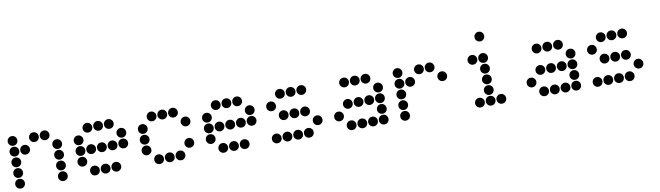

<svg xmlns="http://www.w3.org/2000/svg" viewBox="-38 -1234 6075 1768"><g transform="rotate(-10 3000.0 -350.0)"><path d="M49 -495Q31 -495 18 -482Q5 -469 5 -451V-449Q5 -431 18 -418Q31 -405 49 -405H51Q69 -405 82 -418Q95 -431 95 -449V-451Q95 -469 82 -482Q69 -495 51 -495ZM249 -495Q231 -495 218 -482Q205 -469 205 -451V-449Q205 -431 218 -418Q231 -405 249 -405H251Q269 -405 282 -418Q295 -431 295 -449V-451Q295 -469 282 -482Q269 -495 251 -495ZM349 -495Q331 -495 318 -482Q305 -469 305 -451V-449Q305 -431 318 -418Q331 -405 349 -405H351Q369 -405 382 -418Q395 -431 395 -449V-451Q395 -469 382 -482Q369 -495 351 -495ZM49 -395Q31 -395 18 -382Q5 -369 5 -351V-349Q5 -331 18 -318Q31 -305 49 -305H51Q69 -305 82 -318Q95 -331 95 -349V-351Q95 -369 82 -382Q69 -395 51 -395ZM149 -395Q131 -395 118 -382Q105 -369 105 -351V-349Q105 -331 118 -318Q131 -305 149 -305H151Q169 -305 182 -318Q195 -331 195 -349V-351Q195 -369 182 -382Q169 -395 151 -395ZM449 -395Q431 -395 418 -382Q405 -369 405 -351V-349Q405 -331 418 -318Q431 -305 449 -305H451Q469 -305 482 -318Q495 -331 495 -349V-351Q495 -369 482 -382Q469 -395 451 -395ZM49 -295Q31 -295 18 -282Q5 -269 5 -251V-249Q5 -231 18 -218Q31 -205 49 -205H51Q69 -205 82 -218Q95 -231 95 -249V-251Q95 -269 82 -282Q69 -295 51 -295ZM449 -295Q431 -295 418 -282Q405 -269 405 -251V-249Q405 -231 418 -218Q431 -205 449 -205H451Q469 -205 482 -218Q495 -231 495 -249V-251Q495 -269 482 -282Q469 -295 451 -295ZM49 -195Q31 -195 18 -182Q5 -169 5 -151V-149Q5 -131 18 -118Q31 -105 49 -105H51Q69 -105 82 -118Q95 -131 95 -149V-151Q95 -169 82 -182Q69 -195 51 -195ZM449 -195Q431 -195 418 -182Q405 -169 405 -151V-149Q405 -131 418 -118Q431 -105 449 -105H451Q469 -105 482 -118Q495 -131 495 -149V-151Q495 -169 482 -182Q469 -195 451 -195ZM49 -95Q31 -95 18 -82Q5 -69 5 -51V-49Q5 -31 18 -18Q31 -5 49 -5H51Q69 -5 82 -18Q95 -31 95 -49V-51Q95 -69 82 -82Q69 -95 51 -95ZM449 -95Q431 -95 418 -82Q405 -69 405 -51V-49Q405 -31 418 -18Q431 -5 449 -5H451Q469 -5 482 -18Q495 -31 495 -49V-51Q495 -69 482 -82Q469 -95 451 -95Z M749 -495Q731 -495 718 -482Q705 -469 705 -451V-449Q705 -431 718 -418Q731 -405 749 -405H751Q769 -405 782 -418Q795 -431 795 -449V-451Q795 -469 782 -482Q769 -495 751 -495ZM849 -495Q831 -495 818 -482Q805 -469 805 -451V-449Q805 -431 818 -418Q831 -405 849 -405H851Q869 -405 882 -418Q895 -431 895 -449V-451Q895 -469 882 -482Q869 -495 851 -495ZM949 -495Q931 -495 918 -482Q905 -469 905 -451V-449Q905 -431 918 -418Q931 -405 949 -405H951Q969 -405 982 -418Q995 -431 995 -449V-451Q995 -469 982 -482Q969 -495 951 -495ZM649 -395Q631 -395 618 -382Q605 -369 605 -351V-349Q605 -331 618 -318Q631 -305 649 -305H651Q669 -305 682 -318Q695 -331 695 -349V-351Q695 -369 682 -382Q669 -395 651 -395ZM1049 -395Q1031 -395 1018 -382Q1005 -369 1005 -351V-349Q1005 -331 1018 -318Q1031 -305 1049 -305H1051Q1069 -305 1082 -318Q1095 -331 1095 -349V-351Q1095 -369 1082 -382Q1069 -395 1051 -395ZM649 -295Q631 -295 618 -282Q605 -269 605 -251V-249Q605 -231 618 -218Q631 -205 649 -205H651Q669 -205 682 -218Q695 -231 695 -249V-251Q695 -269 682 -282Q669 -295 651 -295ZM749 -295Q731 -295 718 -282Q705 -269 705 -251V-249Q705 -231 718 -218Q731 -205 749 -205H751Q769 -205 782 -218Q795 -231 795 -249V-251Q795 -269 782 -282Q769 -295 751 -295ZM849 -295Q831 -295 818 -282Q805 -269 805 -251V-249Q805 -231 818 -218Q831 -205 849 -205H851Q869 -205 882 -218Q895 -231 895 -249V-251Q895 -269 882 -282Q869 -295 851 -295ZM949 -295Q931 -295 918 -282Q905 -269 905 -251V-249Q905 -231 918 -218Q931 -205 949 -205H951Q969 -205 982 -218Q995 -231 995 -249V-251Q995 -269 982 -282Q969 -295 951 -295ZM1049 -295Q1031 -295 1018 -282Q1005 -269 1005 -251V-249Q1005 -231 1018 -218Q1031 -205 1049 -205H1051Q1069 -205 1082 -218Q1095 -231 1095 -249V-251Q1095 -269 1082 -282Q1069 -295 1051 -295ZM649 -195Q631 -195 618 -182Q605 -169 605 -151V-149Q605 -131 618 -118Q631 -105 649 -105H651Q669 -105 682 -118Q695 -131 695 -149V-151Q695 -169 682 -182Q669 -195 651 -195ZM749 -95Q731 -95 718 -82Q705 -69 705 -51V-49Q705 -31 718 -18Q731 -5 749 -5H751Q769 -5 782 -18Q795 -31 795 -49V-51Q795 -69 782 -82Q769 -95 751 -95ZM849 -95Q831 -95 818 -82Q805 -69 805 -51V-49Q805 -31 818 -18Q831 -5 849 -5H851Q869 -5 882 -18Q895 -31 895 -49V-51Q895 -69 882 -82Q869 -95 851 -95ZM949 -95Q931 -95 918 -82Q905 -69 905 -51V-49Q905 -31 918 -18Q931 -5 949 -5H951Q969 -5 982 -18Q995 -31 995 -49V-51Q995 -69 982 -82Q969 -95 951 -95Z M1349 -495Q1331 -495 1318 -482Q1305 -469 1305 -451V-449Q1305 -431 1318 -418Q1331 -405 1349 -405H1351Q1369 -405 1382 -418Q1395 -431 1395 -449V-451Q1395 -469 1382 -482Q1369 -495 1351 -495ZM1449 -495Q1431 -495 1418 -482Q1405 -469 1405 -451V-449Q1405 -431 1418 -418Q1431 -405 1449 -405H1451Q1469 -405 1482 -418Q1495 -431 1495 -449V-451Q1495 -469 1482 -482Q1469 -495 1451 -495ZM1549 -495Q1531 -495 1518 -482Q1505 -469 1505 -451V-449Q1505 -431 1518 -418Q1531 -405 1549 -405H1551Q1569 -405 1582 -418Q1595 -431 1595 -449V-451Q1595 -469 1582 -482Q1569 -495 1551 -495ZM1249 -395Q1231 -395 1218 -382Q1205 -369 1205 -351V-349Q1205 -331 1218 -318Q1231 -305 1249 -305H1251Q1269 -305 1282 -318Q1295 -331 1295 -349V-351Q1295 -369 1282 -382Q1269 -395 1251 -395ZM1649 -395Q1631 -395 1618 -382Q1605 -369 1605 -351V-349Q1605 -331 1618 -318Q1631 -305 1649 -305H1651Q1669 -305 1682 -318Q1695 -331 1695 -349V-351Q1695 -369 1682 -382Q1669 -395 1651 -395ZM1249 -295Q1231 -295 1218 -282Q1205 -269 1205 -251V-249Q1205 -231 1218 -218Q1231 -205 1249 -205H1251Q1269 -205 1282 -218Q1295 -231 1295 -249V-251Q1295 -269 1282 -282Q1269 -295 1251 -295ZM1249 -195Q1231 -195 1218 -182Q1205 -169 1205 -151V-149Q1205 -131 1218 -118Q1231 -105 1249 -105H1251Q1269 -105 1282 -118Q1295 -131 1295 -149V-151Q1295 -169 1282 -182Q1269 -195 1251 -195ZM1649 -195Q1631 -195 1618 -182Q1605 -169 1605 -151V-149Q1605 -131 1618 -118Q1631 -105 1649 -105H1651Q1669 -105 1682 -118Q1695 -131 1695 -149V-151Q1695 -169 1682 -182Q1669 -195 1651 -195ZM1349 -95Q1331 -95 1318 -82Q1305 -69 1305 -51V-49Q1305 -31 1318 -18Q1331 -5 1349 -5H1351Q1369 -5 1382 -18Q1395 -31 1395 -49V-51Q1395 -69 1382 -82Q1369 -95 1351 -95ZM1449 -95Q1431 -95 1418 -82Q1405 -69 1405 -51V-49Q1405 -31 1418 -18Q1431 -5 1449 -5H1451Q1469 -5 1482 -18Q1495 -31 1495 -49V-51Q1495 -69 1482 -82Q1469 -95 1451 -95ZM1549 -95Q1531 -95 1518 -82Q1505 -69 1505 -51V-49Q1505 -31 1518 -18Q1531 -5 1549 -5H1551Q1569 -5 1582 -18Q1595 -31 1595 -49V-51Q1595 -69 1582 -82Q1569 -95 1551 -95Z M1949 -495Q1931 -495 1918 -482Q1905 -469 1905 -451V-449Q1905 -431 1918 -418Q1931 -405 1949 -405H1951Q1969 -405 1982 -418Q1995 -431 1995 -449V-451Q1995 -469 1982 -482Q1969 -495 1951 -495ZM2049 -495Q2031 -495 2018 -482Q2005 -469 2005 -451V-449Q2005 -431 2018 -418Q2031 -405 2049 -405H2051Q2069 -405 2082 -418Q2095 -431 2095 -449V-451Q2095 -469 2082 -482Q2069 -495 2051 -495ZM2149 -495Q2131 -495 2118 -482Q2105 -469 2105 -451V-449Q2105 -431 2118 -418Q2131 -405 2149 -405H2151Q2169 -405 2182 -418Q2195 -431 2195 -449V-451Q2195 -469 2182 -482Q2169 -495 2151 -495ZM1849 -395Q1831 -395 1818 -382Q1805 -369 1805 -351V-349Q1805 -331 1818 -318Q1831 -305 1849 -305H1851Q1869 -305 1882 -318Q1895 -331 1895 -349V-351Q1895 -369 1882 -382Q1869 -395 1851 -395ZM2249 -395Q2231 -395 2218 -382Q2205 -369 2205 -351V-349Q2205 -331 2218 -318Q2231 -305 2249 -305H2251Q2269 -305 2282 -318Q2295 -331 2295 -349V-351Q2295 -369 2282 -382Q2269 -395 2251 -395ZM1849 -295Q1831 -295 1818 -282Q1805 -269 1805 -251V-249Q1805 -231 1818 -218Q1831 -205 1849 -205H1851Q1869 -205 1882 -218Q1895 -231 1895 -249V-251Q1895 -269 1882 -282Q1869 -295 1851 -295ZM1949 -295Q1931 -295 1918 -282Q1905 -269 1905 -251V-249Q1905 -231 1918 -218Q1931 -205 1949 -205H1951Q1969 -205 1982 -218Q1995 -231 1995 -249V-251Q1995 -269 1982 -282Q1969 -295 1951 -295ZM2049 -295Q2031 -295 2018 -282Q2005 -269 2005 -251V-249Q2005 -231 2018 -218Q2031 -205 2049 -205H2051Q2069 -205 2082 -218Q2095 -231 2095 -249V-251Q2095 -269 2082 -282Q2069 -295 2051 -295ZM2149 -295Q2131 -295 2118 -282Q2105 -269 2105 -251V-249Q2105 -231 2118 -218Q2131 -205 2149 -205H2151Q2169 -205 2182 -218Q2195 -231 2195 -249V-251Q2195 -269 2182 -282Q2169 -295 2151 -295ZM2249 -295Q2231 -295 2218 -282Q2205 -269 2205 -251V-249Q2205 -231 2218 -218Q2231 -205 2249 -205H2251Q2269 -205 2282 -218Q2295 -231 2295 -249V-251Q2295 -269 2282 -282Q2269 -295 2251 -295ZM1849 -195Q1831 -195 1818 -182Q1805 -169 1805 -151V-149Q1805 -131 1818 -118Q1831 -105 1849 -105H1851Q1869 -105 1882 -118Q1895 -131 1895 -149V-151Q1895 -169 1882 -182Q1869 -195 1851 -195ZM1949 -95Q1931 -95 1918 -82Q1905 -69 1905 -51V-49Q1905 -31 1918 -18Q1931 -5 1949 -5H1951Q1969 -5 1982 -18Q1995 -31 1995 -49V-51Q1995 -69 1982 -82Q1969 -95 1951 -95ZM2049 -95Q2031 -95 2018 -82Q2005 -69 2005 -51V-49Q2005 -31 2018 -18Q2031 -5 2049 -5H2051Q2069 -5 2082 -18Q2095 -31 2095 -49V-51Q2095 -69 2082 -82Q2069 -95 2051 -95ZM2149 -95Q2131 -95 2118 -82Q2105 -69 2105 -51V-49Q2105 -31 2118 -18Q2131 -5 2149 -5H2151Q2169 -5 2182 -18Q2195 -31 2195 -49V-51Q2195 -69 2182 -82Q2169 -95 2151 -95Z M2549 -495Q2531 -495 2518 -482Q2505 -469 2505 -451V-449Q2505 -431 2518 -418Q2531 -405 2549 -405H2551Q2569 -405 2582 -418Q2595 -431 2595 -449V-451Q2595 -469 2582 -482Q2569 -495 2551 -495ZM2649 -495Q2631 -495 2618 -482Q2605 -469 2605 -451V-449Q2605 -431 2618 -418Q2631 -405 2649 -405H2651Q2669 -405 2682 -418Q2695 -431 2695 -449V-451Q2695 -469 2682 -482Q2669 -495 2651 -495ZM2749 -495Q2731 -495 2718 -482Q2705 -469 2705 -451V-449Q2705 -431 2718 -418Q2731 -405 2749 -405H2751Q2769 -405 2782 -418Q2795 -431 2795 -449V-451Q2795 -469 2782 -482Q2769 -495 2751 -495ZM2449 -395Q2431 -395 2418 -382Q2405 -369 2405 -351V-349Q2405 -331 2418 -318Q2431 -305 2449 -305H2451Q2469 -305 2482 -318Q2495 -331 2495 -349V-351Q2495 -369 2482 -382Q2469 -395 2451 -395ZM2549 -295Q2531 -295 2518 -282Q2505 -269 2505 -251V-249Q2505 -231 2518 -218Q2531 -205 2549 -205H2551Q2569 -205 2582 -218Q2595 -231 2595 -249V-251Q2595 -269 2582 -282Q2569 -295 2551 -295ZM2649 -295Q2631 -295 2618 -282Q2605 -269 2605 -251V-249Q2605 -231 2618 -218Q2631 -205 2649 -205H2651Q2669 -205 2682 -218Q2695 -231 2695 -249V-251Q2695 -269 2682 -282Q2669 -295 2651 -295ZM2749 -295Q2731 -295 2718 -282Q2705 -269 2705 -251V-249Q2705 -231 2718 -218Q2731 -205 2749 -205H2751Q2769 -205 2782 -218Q2795 -231 2795 -249V-251Q2795 -269 2782 -282Q2769 -295 2751 -295ZM2849 -195Q2831 -195 2818 -182Q2805 -169 2805 -151V-149Q2805 -131 2818 -118Q2831 -105 2849 -105H2851Q2869 -105 2882 -118Q2895 -131 2895 -149V-151Q2895 -169 2882 -182Q2869 -195 2851 -195ZM2449 -95Q2431 -95 2418 -82Q2405 -69 2405 -51V-49Q2405 -31 2418 -18Q2431 -5 2449 -5H2451Q2469 -5 2482 -18Q2495 -31 2495 -49V-51Q2495 -69 2482 -82Q2469 -95 2451 -95ZM2549 -95Q2531 -95 2518 -82Q2505 -69 2505 -51V-49Q2505 -31 2518 -18Q2531 -5 2549 -5H2551Q2569 -5 2582 -18Q2595 -31 2595 -49V-51Q2595 -69 2582 -82Q2569 -95 2551 -95ZM2649 -95Q2631 -95 2618 -82Q2605 -69 2605 -51V-49Q2605 -31 2618 -18Q2631 -5 2649 -5H2651Q2669 -5 2682 -18Q2695 -31 2695 -49V-51Q2695 -69 2682 -82Q2669 -95 2651 -95ZM2749 -95Q2731 -95 2718 -82Q2705 -69 2705 -51V-49Q2705 -31 2718 -18Q2731 -5 2749 -5H2751Q2769 -5 2782 -18Q2795 -31 2795 -49V-51Q2795 -69 2782 -82Q2769 -95 2751 -95Z M3149 -495Q3131 -495 3118 -482Q3105 -469 3105 -451V-449Q3105 -431 3118 -418Q3131 -405 3149 -405H3151Q3169 -405 3182 -418Q3195 -431 3195 -449V-451Q3195 -469 3182 -482Q3169 -495 3151 -495ZM3249 -495Q3231 -495 3218 -482Q3205 -469 3205 -451V-449Q3205 -431 3218 -418Q3231 -405 3249 -405H3251Q3269 -405 3282 -418Q3295 -431 3295 -449V-451Q3295 -469 3282 -482Q3269 -495 3251 -495ZM3349 -495Q3331 -495 3318 -482Q3305 -469 3305 -451V-449Q3305 -431 3318 -418Q3331 -405 3349 -405H3351Q3369 -405 3382 -418Q3395 -431 3395 -449V-451Q3395 -469 3382 -482Q3369 -495 3351 -495ZM3449 -395Q3431 -395 3418 -382Q3405 -369 3405 -351V-349Q3405 -331 3418 -318Q3431 -305 3449 -305H3451Q3469 -305 3482 -318Q3495 -331 3495 -349V-351Q3495 -369 3482 -382Q3469 -395 3451 -395ZM3149 -295Q3131 -295 3118 -282Q3105 -269 3105 -251V-249Q3105 -231 3118 -218Q3131 -205 3149 -205H3151Q3169 -205 3182 -218Q3195 -231 3195 -249V-251Q3195 -269 3182 -282Q3169 -295 3151 -295ZM3249 -295Q3231 -295 3218 -282Q3205 -269 3205 -251V-249Q3205 -231 3218 -218Q3231 -205 3249 -205H3251Q3269 -205 3282 -218Q3295 -231 3295 -249V-251Q3295 -269 3282 -282Q3269 -295 3251 -295ZM3349 -295Q3331 -295 3318 -282Q3305 -269 3305 -251V-249Q3305 -231 3318 -218Q3331 -205 3349 -205H3351Q3369 -205 3382 -218Q3395 -231 3395 -249V-251Q3395 -269 3382 -282Q3369 -295 3351 -295ZM3449 -295Q3431 -295 3418 -282Q3405 -269 3405 -251V-249Q3405 -231 3418 -218Q3431 -205 3449 -205H3451Q3469 -205 3482 -218Q3495 -231 3495 -249V-251Q3495 -269 3482 -282Q3469 -295 3451 -295ZM3049 -195Q3031 -195 3018 -182Q3005 -169 3005 -151V-149Q3005 -131 3018 -118Q3031 -105 3049 -105H3051Q3069 -105 3082 -118Q3095 -131 3095 -149V-151Q3095 -169 3082 -182Q3069 -195 3051 -195ZM3449 -195Q3431 -195 3418 -182Q3405 -169 3405 -151V-149Q3405 -131 3418 -118Q3431 -105 3449 -105H3451Q3469 -105 3482 -118Q3495 -131 3495 -149V-151Q3495 -169 3482 -182Q3469 -195 3451 -195ZM3149 -95Q3131 -95 3118 -82Q3105 -69 3105 -51V-49Q3105 -31 3118 -18Q3131 -5 3149 -5H3151Q3169 -5 3182 -18Q3195 -31 3195 -49V-51Q3195 -69 3182 -82Q3169 -95 3151 -95ZM3249 -95Q3231 -95 3218 -82Q3205 -69 3205 -51V-49Q3205 -31 3218 -18Q3231 -5 3249 -5H3251Q3269 -5 3282 -18Q3295 -31 3295 -49V-51Q3295 -69 3282 -82Q3269 -95 3251 -95ZM3349 -95Q3331 -95 3318 -82Q3305 -69 3305 -51V-49Q3305 -31 3318 -18Q3331 -5 3349 -5H3351Q3369 -5 3382 -18Q3395 -31 3395 -49V-51Q3395 -69 3382 -82Q3369 -95 3351 -95ZM3449 -95Q3431 -95 3418 -82Q3405 -69 3405 -51V-49Q3405 -31 3418 -18Q3431 -5 3449 -5H3451Q3469 -5 3482 -18Q3495 -31 3495 -49V-51Q3495 -69 3482 -82Q3469 -95 3451 -95Z M3649 -495Q3631 -495 3618 -482Q3605 -469 3605 -451V-449Q3605 -431 3618 -418Q3631 -405 3649 -405H3651Q3669 -405 3682 -418Q3695 -431 3695 -449V-451Q3695 -469 3682 -482Q3669 -495 3651 -495ZM3849 -495Q3831 -495 3818 -482Q3805 -469 3805 -451V-449Q3805 -431 3818 -418Q3831 -405 3849 -405H3851Q3869 -405 3882 -418Q3895 -431 3895 -449V-451Q3895 -469 3882 -482Q3869 -495 3851 -495ZM3949 -495Q3931 -495 3918 -482Q3905 -469 3905 -451V-449Q3905 -431 3918 -418Q3931 -405 3949 -405H3951Q3969 -405 3982 -418Q3995 -431 3995 -449V-451Q3995 -469 3982 -482Q3969 -495 3951 -495ZM3649 -395Q3631 -395 3618 -382Q3605 -369 3605 -351V-349Q3605 -331 3618 -318Q3631 -305 3649 -305H3651Q3669 -305 3682 -318Q3695 -331 3695 -349V-351Q3695 -369 3682 -382Q3669 -395 3651 -395ZM3749 -395Q3731 -395 3718 -382Q3705 -369 3705 -351V-349Q3705 -331 3718 -318Q3731 -305 3749 -305H3751Q3769 -305 3782 -318Q3795 -331 3795 -349V-351Q3795 -369 3782 -382Q3769 -395 3751 -395ZM4049 -395Q4031 -395 4018 -382Q4005 -369 4005 -351V-349Q4005 -331 4018 -318Q4031 -305 4049 -305H4051Q4069 -305 4082 -318Q4095 -331 4095 -349V-351Q4095 -369 4082 -382Q4069 -395 4051 -395ZM3649 -295Q3631 -295 3618 -282Q3605 -269 3605 -251V-249Q3605 -231 3618 -218Q3631 -205 3649 -205H3651Q3669 -205 3682 -218Q3695 -231 3695 -249V-251Q3695 -269 3682 -282Q3669 -295 3651 -295ZM3649 -195Q3631 -195 3618 -182Q3605 -169 3605 -151V-149Q3605 -131 3618 -118Q3631 -105 3649 -105H3651Q3669 -105 3682 -118Q3695 -131 3695 -149V-151Q3695 -169 3682 -182Q3669 -195 3651 -195ZM3649 -95Q3631 -95 3618 -82Q3605 -69 3605 -51V-49Q3605 -31 3618 -18Q3631 -5 3649 -5H3651Q3669 -5 3682 -18Q3695 -31 3695 -49V-51Q3695 -69 3682 -82Q3669 -95 3651 -95Z M4449 -695Q4431 -695 4418 -682Q4405 -669 4405 -651V-649Q4405 -631 4418 -618Q4431 -605 4449 -605H4451Q4469 -605 4482 -618Q4495 -631 4495 -649V-651Q4495 -669 4482 -682Q4469 -695 4451 -695ZM4349 -495Q4331 -495 4318 -482Q4305 -469 4305 -451V-449Q4305 -431 4318 -418Q4331 -405 4349 -405H4351Q4369 -405 4382 -418Q4395 -431 4395 -449V-451Q4395 -469 4382 -482Q4369 -495 4351 -495ZM4449 -495Q4431 -495 4418 -482Q4405 -469 4405 -451V-449Q4405 -431 4418 -418Q4431 -405 4449 -405H4451Q4469 -405 4482 -418Q4495 -431 4495 -449V-451Q4495 -469 4482 -482Q4469 -495 4451 -495ZM4449 -395Q4431 -395 4418 -382Q4405 -369 4405 -351V-349Q4405 -331 4418 -318Q4431 -305 4449 -305H4451Q4469 -305 4482 -318Q4495 -331 4495 -349V-351Q4495 -369 4482 -382Q4469 -395 4451 -395ZM4449 -295Q4431 -295 4418 -282Q4405 -269 4405 -251V-249Q4405 -231 4418 -218Q4431 -205 4449 -205H4451Q4469 -205 4482 -218Q4495 -231 4495 -249V-251Q4495 -269 4482 -282Q4469 -295 4451 -295ZM4449 -195Q4431 -195 4418 -182Q4405 -169 4405 -151V-149Q4405 -131 4418 -118Q4431 -105 4449 -105H4451Q4469 -105 4482 -118Q4495 -131 4495 -149V-151Q4495 -169 4482 -182Q4469 -195 4451 -195ZM4349 -95Q4331 -95 4318 -82Q4305 -69 4305 -51V-49Q4305 -31 4318 -18Q4331 -5 4349 -5H4351Q4369 -5 4382 -18Q4395 -31 4395 -49V-51Q4395 -69 4382 -82Q4369 -95 4351 -95ZM4449 -95Q4431 -95 4418 -82Q4405 -69 4405 -51V-49Q4405 -31 4418 -18Q4431 -5 4449 -5H4451Q4469 -5 4482 -18Q4495 -31 4495 -49V-51Q4495 -69 4482 -82Q4469 -95 4451 -95ZM4549 -95Q4531 -95 4518 -82Q4505 -69 4505 -51V-49Q4505 -31 4518 -18Q4531 -5 4549 -5H4551Q4569 -5 4582 -18Q4595 -31 4595 -49V-51Q4595 -69 4582 -82Q4569 -95 4551 -95Z M4949 -495Q4931 -495 4918 -482Q4905 -469 4905 -451V-449Q4905 -431 4918 -418Q4931 -405 4949 -405H4951Q4969 -405 4982 -418Q4995 -431 4995 -449V-451Q4995 -469 4982 -482Q4969 -495 4951 -495ZM5049 -495Q5031 -495 5018 -482Q5005 -469 5005 -451V-449Q5005 -431 5018 -418Q5031 -405 5049 -405H5051Q5069 -405 5082 -418Q5095 -431 5095 -449V-451Q5095 -469 5082 -482Q5069 -495 5051 -495ZM5149 -495Q5131 -495 5118 -482Q5105 -469 5105 -451V-449Q5105 -431 5118 -418Q5131 -405 5149 -405H5151Q5169 -405 5182 -418Q5195 -431 5195 -449V-451Q5195 -469 5182 -482Q5169 -495 5151 -495ZM5249 -395Q5231 -395 5218 -382Q5205 -369 5205 -351V-349Q5205 -331 5218 -318Q5231 -305 5249 -305H5251Q5269 -305 5282 -318Q5295 -331 5295 -349V-351Q5295 -369 5282 -382Q5269 -395 5251 -395ZM4949 -295Q4931 -295 4918 -282Q4905 -269 4905 -251V-249Q4905 -231 4918 -218Q4931 -205 4949 -205H4951Q4969 -205 4982 -218Q4995 -231 4995 -249V-251Q4995 -269 4982 -282Q4969 -295 4951 -295ZM5049 -295Q5031 -295 5018 -282Q5005 -269 5005 -251V-249Q5005 -231 5018 -218Q5031 -205 5049 -205H5051Q5069 -205 5082 -218Q5095 -231 5095 -249V-251Q5095 -269 5082 -282Q5069 -295 5051 -295ZM5149 -295Q5131 -295 5118 -282Q5105 -269 5105 -251V-249Q5105 -231 5118 -218Q5131 -205 5149 -205H5151Q5169 -205 5182 -218Q5195 -231 5195 -249V-251Q5195 -269 5182 -282Q5169 -295 5151 -295ZM5249 -295Q5231 -295 5218 -282Q5205 -269 5205 -251V-249Q5205 -231 5218 -218Q5231 -205 5249 -205H5251Q5269 -205 5282 -218Q5295 -231 5295 -249V-251Q5295 -269 5282 -282Q5269 -295 5251 -295ZM4849 -195Q4831 -195 4818 -182Q4805 -169 4805 -151V-149Q4805 -131 4818 -118Q4831 -105 4849 -105H4851Q4869 -105 4882 -118Q4895 -131 4895 -149V-151Q4895 -169 4882 -182Q4869 -195 4851 -195ZM5249 -195Q5231 -195 5218 -182Q5205 -169 5205 -151V-149Q5205 -131 5218 -118Q5231 -105 5249 -105H5251Q5269 -105 5282 -118Q5295 -131 5295 -149V-151Q5295 -169 5282 -182Q5269 -195 5251 -195ZM4949 -95Q4931 -95 4918 -82Q4905 -69 4905 -51V-49Q4905 -31 4918 -18Q4931 -5 4949 -5H4951Q4969 -5 4982 -18Q4995 -31 4995 -49V-51Q4995 -69 4982 -82Q4969 -95 4951 -95ZM5049 -95Q5031 -95 5018 -82Q5005 -69 5005 -51V-49Q5005 -31 5018 -18Q5031 -5 5049 -5H5051Q5069 -5 5082 -18Q5095 -31 5095 -49V-51Q5095 -69 5082 -82Q5069 -95 5051 -95ZM5149 -95Q5131 -95 5118 -82Q5105 -69 5105 -51V-49Q5105 -31 5118 -18Q5131 -5 5149 -5H5151Q5169 -5 5182 -18Q5195 -31 5195 -49V-51Q5195 -69 5182 -82Q5169 -95 5151 -95ZM5249 -95Q5231 -95 5218 -82Q5205 -69 5205 -51V-49Q5205 -31 5218 -18Q5231 -5 5249 -5H5251Q5269 -5 5282 -18Q5295 -31 5295 -49V-51Q5295 -69 5282 -82Q5269 -95 5251 -95Z M5549 -495Q5531 -495 5518 -482Q5505 -469 5505 -451V-449Q5505 -431 5518 -418Q5531 -405 5549 -405H5551Q5569 -405 5582 -418Q5595 -431 5595 -449V-451Q5595 -469 5582 -482Q5569 -495 5551 -495ZM5649 -495Q5631 -495 5618 -482Q5605 -469 5605 -451V-449Q5605 -431 5618 -418Q5631 -405 5649 -405H5651Q5669 -405 5682 -418Q5695 -431 5695 -449V-451Q5695 -469 5682 -482Q5669 -495 5651 -495ZM5749 -495Q5731 -495 5718 -482Q5705 -469 5705 -451V-449Q5705 -431 5718 -418Q5731 -405 5749 -405H5751Q5769 -405 5782 -418Q5795 -431 5795 -449V-451Q5795 -469 5782 -482Q5769 -495 5751 -495ZM5449 -395Q5431 -395 5418 -382Q5405 -369 5405 -351V-349Q5405 -331 5418 -318Q5431 -305 5449 -305H5451Q5469 -305 5482 -318Q5495 -331 5495 -349V-351Q5495 -369 5482 -382Q5469 -395 5451 -395ZM5549 -295Q5531 -295 5518 -282Q5505 -269 5505 -251V-249Q5505 -231 5518 -218Q5531 -205 5549 -205H5551Q5569 -205 5582 -218Q5595 -231 5595 -249V-251Q5595 -269 5582 -282Q5569 -295 5551 -295ZM5649 -295Q5631 -295 5618 -282Q5605 -269 5605 -251V-249Q5605 -231 5618 -218Q5631 -205 5649 -205H5651Q5669 -205 5682 -218Q5695 -231 5695 -249V-251Q5695 -269 5682 -282Q5669 -295 5651 -295ZM5749 -295Q5731 -295 5718 -282Q5705 -269 5705 -251V-249Q5705 -231 5718 -218Q5731 -205 5749 -205H5751Q5769 -205 5782 -218Q5795 -231 5795 -249V-251Q5795 -269 5782 -282Q5769 -295 5751 -295ZM5849 -195Q5831 -195 5818 -182Q5805 -169 5805 -151V-149Q5805 -131 5818 -118Q5831 -105 5849 -105H5851Q5869 -105 5882 -118Q5895 -131 5895 -149V-151Q5895 -169 5882 -182Q5869 -195 5851 -195ZM5449 -95Q5431 -95 5418 -82Q5405 -69 5405 -51V-49Q5405 -31 5418 -18Q5431 -5 5449 -5H5451Q5469 -5 5482 -18Q5495 -31 5495 -49V-51Q5495 -69 5482 -82Q5469 -95 5451 -95ZM5549 -95Q5531 -95 5518 -82Q5505 -69 5505 -51V-49Q5505 -31 5518 -18Q5531 -5 5549 -5H5551Q5569 -5 5582 -18Q5595 -31 5595 -49V-51Q5595 -69 5582 -82Q5569 -95 5551 -95ZM5649 -95Q5631 -95 5618 -82Q5605 -69 5605 -51V-49Q5605 -31 5618 -18Q5631 -5 5649 -5H5651Q5669 -5 5682 -18Q5695 -31 5695 -49V-51Q5695 -69 5682 -82Q5669 -95 5651 -95ZM5749 -95Q5731 -95 5718 -82Q5705 -69 5705 -51V-49Q5705 -31 5718 -18Q5731 -5 5749 -5H5751Q5769 -5 5782 -18Q5795 -31 5795 -49V-51Q5795 -69 5782 -82Q5769 -95 5751 -95Z"/></g></svg>

Font: Doto Black Rounded Black
Style: Regular
Weight: 900
Monospace: yes
Version: Version 1.000